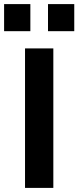

<svg xmlns="http://www.w3.org/2000/svg" viewBox="-48 -916 382 936"><path d="M74 0V-680H212V0ZM-28 -764V-896H100V-764ZM186 -764V-896H314V-764Z"/></svg>

Font: TitilliumText
Style: ExtraBold
Weight: 800
Designer: Accademia di Belle Arti di Urbino and others
Foundry: Accademia di Belle Arti di Urbino and others.
Version: Version 60.001